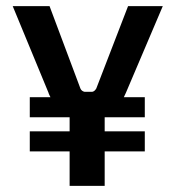

<svg xmlns="http://www.w3.org/2000/svg" viewBox="-20 -606 572 626"><path d="M452.1 -112.3V-177.7H321.3V-223.6H452.1V-289.1H383.8Q386.7 -294.9 390.6 -303.7L510.7 -585.9H397.5L293.9 -317.4Q288.1 -307.6 280.3 -306.6H255.9Q246.1 -308.6 242.2 -317.4L141.6 -585.9H21.5L137.7 -304.7Q138.7 -300.8 141.6 -294.9Q143.6 -291 144.5 -289.1H77.1V-223.6H207V-177.7H77.1V-112.3H207V0H321.3V-112.3Z"/></svg>

Font: Gemunu Libre
Style: Bold
Weight: 700
Designer: Pushpananda Ekanayake, Sol Matas, Kosala Senevirathne
Foundry: Mooniak
Version: Version 1.001